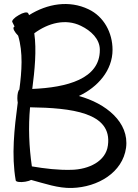

<svg xmlns="http://www.w3.org/2000/svg" viewBox="-20 -887 686 952"><path d="M41 -778C45 -770 49 -763 52 -756C51 -755 50 -753 48 -752C43 -746 52 -728 70 -710C95 -626 88 -534 76 -443C70 -438 66 -421 66 -400C66 -392 67 -384 68 -378C51 -249 36 -118 58 8C60 15 80 18 105 14C117 12 127 9 134 5C202 23 268 47 337 45C466 41 588 -32 605 -154C622 -281 504 -375 371 -411C465 -455 538 -538 538 -640C538 -725 495 -805 419 -841C323 -887 215 -869 124 -812C123 -816 121 -819 119 -822C115 -829 94 -825 73 -812C51 -800 37 -784 41 -778ZM381 -759C431 -735 475 -694 475 -640C476 -495 310 -453 140 -446C152 -538 162 -639 150 -722C219 -773 305 -796 381 -759ZM515 -166C505 -87 420 -47 335 -45C269 -43 203 -51 138 -62C124 -159 120 -257 129 -355C332 -352 538 -330 515 -166Z"/></svg>

Font: Nupuram
Style: Regular
Weight: 400
Designer: Santhosh Thottingal (santhosh.thottingal@gmail.com)
Foundry: SMC
Version: Version 1.000